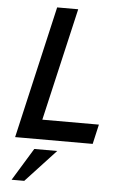

<svg xmlns="http://www.w3.org/2000/svg" viewBox="-60 -732 637 997"><g transform="rotate(5 258.0 -234.0)"><path d="M38.1 0 196.8 -689.9H306.6L170.9 -102.5H465.8L442.4 0ZM39.1 222.2 142.6 52.7H262.2L105 222.2Z"/></g></svg>

Font: Acari Sans SemiBold
Style: Italic
Weight: 600
Italic angle: -13°
Designer: Alfredo Marco Pradil and Stefan Peev
Foundry: Hanken Design Co.
Version: Version 1.045;January 11, 2019;FontCreator 11.5.0.2425 64-bi